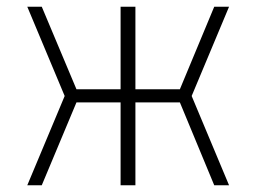

<svg xmlns="http://www.w3.org/2000/svg" viewBox="-20 -550 760 570"><path d="M61 0H104L207 -246H338V0H382V-246H514L616 0H660L549 -265L660 -530H616L514 -285H382V-530H338V-285H207L104 -530H61L172 -265Z"/></svg>

Font: Iosevka Sparkle Extralight
Style: Regular
Weight: 200
Designer: Belleve Invis
Foundry: Belleve Invis
Version: Version 4.5.0; ttfautohint (v1.8.3)